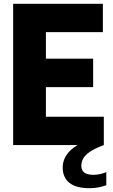

<svg xmlns="http://www.w3.org/2000/svg" viewBox="-20 -760 592 1006"><path d="M49 0V-740H519V-591.5H220.5V-452.5H468V-303.5H220.5V-148.5H524V0ZM448.5 226Q377 226 342.8 197.2Q308.5 168.5 308.5 118.5Q308.5 70 344.8 32.2Q381 -5.5 473.5 -40.5L524 0Q474.5 18.5 449.2 36.5Q424 54.5 415 72.5Q406 90.5 406 109Q406 131 421 143.5Q436 156 470.5 156Q501.5 156 537 142V210.5Q517.5 217.5 496 221.8Q474.5 226 448.5 226Z"/></svg>

Font: Encode Sans Cnd XBd
Style: Regular
Weight: 800
Width: 3
Designer: Multiple Designers
Foundry: Impallari Type
Version: Version 3.002; ttfautohint (v1.8.3) -l 8 -r 50 -G 200 -x 14 